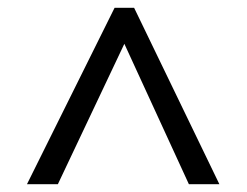

<svg xmlns="http://www.w3.org/2000/svg" viewBox="-20 -739 632 491"><path d="M273 -719H323L541 -268H463L298 -627L128 -268H49Z"/></svg>

Font: korean15
Style: Book
Weight: 400
Designer: Jelle Bosma - Monotype Design Team
Foundry: Monotype Imaging Inc.
Version: Version 2.003